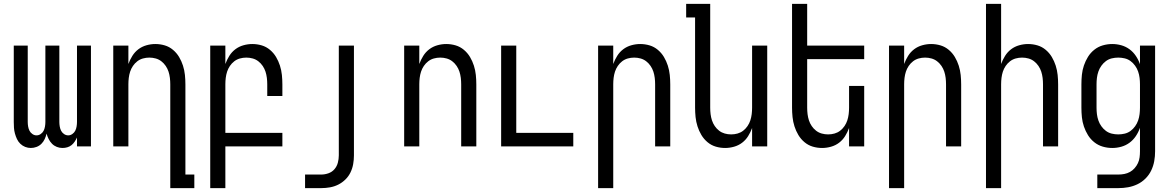

<svg xmlns="http://www.w3.org/2000/svg" viewBox="-20 -755 6040 990"><path d="M139 8Q124 8 110 2.5Q96 -3 85 -13.5Q74 -24 67.5 -38Q61 -52 57 -66.5Q53 -81 52 -96Q51 -111 51 -126V-520H123V-126Q123 -115 125 -103Q127 -91 132 -81Q137 -71 147 -64Q157 -57 168 -57Q180 -57 190 -64Q200 -71 205 -81Q210 -91 212 -103Q214 -115 214 -126V-520H286V-126Q286 -115 288 -103Q290 -91 295 -81Q300 -71 310 -64Q320 -57 332 -57Q343 -57 353 -64Q363 -71 368 -81Q373 -91 375 -103Q377 -115 377 -126V-520H449V0H377V-46Q372 -35 365 -24.5Q358 -14 348.5 -6.5Q339 1 327 4.5Q315 8 302 8Q287 8 273 2.5Q259 -3 248.5 -13.5Q238 -24 231 -38Q224 -52 220 -66Q217 -52 210.5 -38Q204 -24 193.5 -13.5Q183 -3 168.5 2.5Q154 8 139 8Z M858 215V-320Q858 -337 856 -353.5Q854 -370 849 -385.5Q844 -401 834.5 -415Q825 -429 812 -439Q799 -449 783 -453.5Q767 -458 750 -458Q733 -458 717 -453.5Q701 -449 688 -439Q675 -429 665.5 -415Q656 -401 651 -385.5Q646 -370 644 -353.5Q642 -337 642 -320V0H564V-520H642V-425Q650 -447 662.5 -467Q675 -487 693.5 -501Q712 -515 735 -521.5Q758 -528 781 -528Q806 -528 829.5 -521Q853 -514 872 -498Q891 -482 903.5 -461Q916 -440 923.5 -416.5Q931 -393 933.5 -368.5Q936 -344 936 -320V145H982V215Z M1064 215V-520H1142V-425Q1150 -447 1162.5 -467Q1175 -487 1193.5 -501Q1212 -515 1235 -521.5Q1258 -528 1281 -528Q1306 -528 1329.5 -521Q1353 -514 1372 -498Q1391 -482 1403.5 -461Q1416 -440 1423.5 -416.5Q1431 -393 1433.5 -368.5Q1436 -344 1436 -320V-260H1358V-320Q1358 -337 1356 -353.5Q1354 -370 1349 -385.5Q1344 -401 1334.5 -415Q1325 -429 1312 -439Q1299 -449 1283 -453.5Q1267 -458 1250 -458Q1233 -458 1217 -453.5Q1201 -449 1188 -439Q1175 -429 1165.5 -415Q1156 -401 1151 -385.5Q1146 -370 1144 -353.5Q1142 -337 1142 -320V-70H1436V0H1142V215Z M1553 215V145H1636Q1655 145 1673.5 138.5Q1692 132 1704.5 117.5Q1717 103 1722 84Q1727 65 1727 46V-520H1805V46Q1805 69 1801 91.5Q1797 114 1787 134.5Q1777 155 1760.5 171Q1744 187 1724 197Q1704 207 1681.5 211Q1659 215 1636 215Z M2064 0V-520H2142V-425Q2150 -447 2162.5 -467Q2175 -487 2193.5 -501Q2212 -515 2235 -521.5Q2258 -528 2281 -528Q2306 -528 2329.5 -521Q2353 -514 2372 -498Q2391 -482 2403.5 -461Q2416 -440 2423.5 -416.5Q2431 -393 2433.5 -368.5Q2436 -344 2436 -320V0H2358V-320Q2358 -337 2356 -353.5Q2354 -370 2349 -385.5Q2344 -401 2334.5 -415Q2325 -429 2312 -439Q2299 -449 2283 -453.5Q2267 -458 2250 -458Q2233 -458 2217 -453.5Q2201 -449 2188 -439Q2175 -429 2165.5 -415Q2156 -401 2151 -385.5Q2146 -370 2144 -353.5Q2142 -337 2142 -320V0Z M2564 0V-520H2642V-70H2936V0Z M3064 215V-520H3142V-425Q3150 -447 3162.5 -467Q3175 -487 3193.5 -501Q3212 -515 3235 -521.5Q3258 -528 3281 -528Q3306 -528 3329.5 -521Q3353 -514 3372 -498Q3391 -482 3403.5 -461Q3416 -440 3423.5 -416.5Q3431 -393 3433.5 -368.5Q3436 -344 3436 -320V0H3358V-320Q3358 -337 3356 -353.5Q3354 -370 3349 -385.5Q3344 -401 3334.5 -415Q3325 -429 3312 -439Q3299 -449 3283 -453.5Q3267 -458 3250 -458Q3233 -458 3217 -453.5Q3201 -449 3188 -439Q3175 -429 3165.5 -415Q3156 -401 3151 -385.5Q3146 -370 3144 -353.5Q3142 -337 3142 -320V215Z M3719 8Q3694 8 3670.5 1Q3647 -6 3628 -22Q3609 -38 3596.5 -59Q3584 -80 3576.5 -103.5Q3569 -127 3566.5 -151.5Q3564 -176 3564 -200V-665H3518V-735H3642V-200Q3642 -183 3644 -166.5Q3646 -150 3651 -134.5Q3656 -119 3665.5 -105Q3675 -91 3688 -81Q3701 -71 3717 -66.5Q3733 -62 3750 -62Q3767 -62 3783 -66.5Q3799 -71 3812 -81Q3825 -91 3834.5 -105Q3844 -119 3849 -134.5Q3854 -150 3856 -166.5Q3858 -183 3858 -200V-520H3936V0H3858V-95Q3850 -73 3837.5 -53Q3825 -33 3806.5 -19Q3788 -5 3765 1.5Q3742 8 3719 8Z M4219 8Q4194 8 4170.5 1Q4147 -6 4128 -22Q4109 -38 4096.5 -59Q4084 -80 4076.5 -103.5Q4069 -127 4066.5 -151.5Q4064 -176 4064 -200V-735H4142V-520H4436V-450H4142V-200Q4142 -183 4144 -166.5Q4146 -150 4151 -134.5Q4156 -119 4165.5 -105Q4175 -91 4188 -81Q4201 -71 4217 -66.5Q4233 -62 4250 -62Q4267 -62 4283 -66.5Q4299 -71 4312 -81Q4325 -91 4334.5 -105Q4344 -119 4349 -134.5Q4354 -150 4356 -166.5Q4358 -183 4358 -200V-312H4436V0H4358V-95Q4350 -73 4337.5 -53Q4325 -33 4306.5 -19Q4288 -5 4265 1.5Q4242 8 4219 8Z M4564 215V-520H4642V-425Q4650 -447 4662.5 -467Q4675 -487 4693.5 -501Q4712 -515 4735 -521.5Q4758 -528 4781 -528Q4806 -528 4829.5 -521Q4853 -514 4872 -498Q4891 -482 4903.5 -461Q4916 -440 4923.5 -416.5Q4931 -393 4933.5 -368.5Q4936 -344 4936 -320V0H4858V-320Q4858 -337 4856 -353.5Q4854 -370 4849 -385.5Q4844 -401 4834.5 -415Q4825 -429 4812 -439Q4799 -449 4783 -453.5Q4767 -458 4750 -458Q4733 -458 4717 -453.5Q4701 -449 4688 -439Q4675 -429 4665.5 -415Q4656 -401 4651 -385.5Q4646 -370 4644 -353.5Q4642 -337 4642 -320V215Z M5064 215V-735H5142V-425Q5150 -447 5162.5 -467Q5175 -487 5193.5 -501Q5212 -515 5235 -521.5Q5258 -528 5281 -528Q5306 -528 5329.5 -521Q5353 -514 5372 -498Q5391 -482 5403.5 -461Q5416 -440 5423.5 -416.5Q5431 -393 5433.5 -368.5Q5436 -344 5436 -320V0H5358V-320Q5358 -337 5356 -353.5Q5354 -370 5349 -385.5Q5344 -401 5334.5 -415Q5325 -429 5312 -439Q5299 -449 5283 -453.5Q5267 -458 5250 -458Q5233 -458 5217 -453.5Q5201 -449 5188 -439Q5175 -429 5165.5 -415Q5156 -401 5151 -385.5Q5146 -370 5144 -353.5Q5142 -337 5142 -320V215Z M5638 215V145H5746Q5762 145 5777.5 142Q5793 139 5806.5 131.5Q5820 124 5830.5 112Q5841 100 5847.5 86Q5854 72 5856 56.5Q5858 41 5858 25V-96Q5850 -73 5836.5 -53Q5823 -33 5804 -19Q5785 -5 5762 1.5Q5739 8 5715 8Q5690 8 5666 1Q5642 -6 5622.5 -21.5Q5603 -37 5590 -58Q5577 -79 5569 -102.5Q5561 -126 5558.5 -150.5Q5556 -175 5556 -200V-320Q5556 -345 5558.5 -369.5Q5561 -394 5569 -417.5Q5577 -441 5590 -462Q5603 -483 5622.5 -498.5Q5642 -514 5666 -521Q5690 -528 5715 -528Q5739 -528 5762 -521.5Q5785 -515 5804 -501Q5823 -487 5836.5 -467Q5850 -447 5858 -424V-520H5936V25Q5936 51 5931.5 76Q5927 101 5916 124Q5905 147 5886.5 165.5Q5868 184 5845 195Q5822 206 5797 210.5Q5772 215 5746 215ZM5746 -62Q5763 -62 5779.5 -66Q5796 -70 5809.5 -80Q5823 -90 5833 -104Q5843 -118 5848.5 -134Q5854 -150 5856 -166.5Q5858 -183 5858 -200V-320Q5858 -337 5856 -353.5Q5854 -370 5848.5 -386Q5843 -402 5833 -416Q5823 -430 5809.5 -440Q5796 -450 5779.5 -454Q5763 -458 5746 -458Q5729 -458 5712.5 -454Q5696 -450 5682.5 -440Q5669 -430 5659 -416Q5649 -402 5643.5 -386Q5638 -370 5636 -353.5Q5634 -337 5634 -320V-200Q5634 -183 5636 -166.5Q5638 -150 5643.5 -134Q5649 -118 5659 -104Q5669 -90 5682.5 -80Q5696 -70 5712.5 -66Q5729 -62 5746 -62Z"/></svg>

Font: Iosevka Term Curly
Style: Regular
Weight: 400
Designer: Belleve Invis
Foundry: Belleve Invis
Version: Version 32.3.0